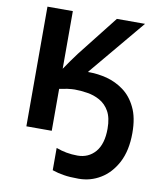

<svg xmlns="http://www.w3.org/2000/svg" viewBox="-101 -796 962 1128"><g transform="rotate(10 380.0 -232.0)"><path d="M390.1 -377H402.8Q448.7 -377 504.4 -363.3Q560.1 -348.1 605 -314.9Q652.3 -280.3 680.7 -220.7Q710 -161.6 710 -68.8Q710 35.2 672.4 107.4Q634.3 178.7 575.2 213.9Q516.1 250 444.8 250Q390.1 250 356.4 244.1Q322.8 239.3 287.1 227.1V94.2Q319.3 106 348.6 111.3Q380.4 117.2 415 117.2Q480 117.2 521 70.3Q562 22.5 562 -68.8Q562 -133.8 540 -172.4Q518.6 -210.4 482.4 -230.5Q447.3 -250 407.2 -255.9Q369.6 -262.2 332 -262.2Q317.4 -262.2 289.1 -258.8Q244.1 -250.5 241.2 -250V0H89.8V-713.9H241.2V-370.1Q259.8 -397.9 276.4 -420.9Q290.5 -440.9 313 -471.2L503.9 -713.9H671.9Z"/></g></svg>

Font: Droid Sans Thai
Style: Bold
Weight: 700
Designer: Steve Matteson
Foundry: Ascender Corporation
Version: Version 1.00